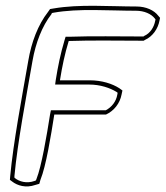

<svg xmlns="http://www.w3.org/2000/svg" viewBox="-20 -637 586 679"><path d="M80 -422C57 -290 27 -133 16 -13L15 -1L23 5C41 19 71 29 105 17L119 13L123 -1C143 -50 160 -156 172 -232H355C383 -245 404 -271 410 -303L413 -317L402 -325C377 -341 340 -353 297 -353H192C200 -403 209 -446 223 -492C307 -495 396 -493 482 -493H488L493 -496C520 -508 539 -536 544 -564L546 -574L540 -581C525 -601 496 -614 463 -614C369 -614 261 -623 169 -607L157 -605L150 -595C114 -549 91 -487 80 -422ZM95 -422C106 -485 129 -545 162 -587V-588L164 -591L169 -592C258 -608 366 -599 461 -599C490 -599 515 -588 528 -571L530 -568L529 -564C525 -541 511 -519 490 -510L489 -509L487 -508H485C399 -508 309 -510 224 -507H212L208 -494C194 -447 185 -403 177 -353L175 -338H295C335 -338 369 -326 392 -312L396 -309L395 -303C391 -278 375 -258 354 -247H160L157 -232C145 -156 127 -49 109 -4L107 1L102 3C74 13 48 5 33 -7L31 -9V-14C42 -133 72 -290 95 -422Z"/></svg>

Font: Snowfall
Style: BlkOlObl
Weight: 900
Designer: Jasper
Foundry: Cannot Into Space Fonts
Version: Version 0.9